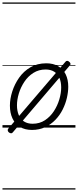

<svg xmlns="http://www.w3.org/2000/svg" viewBox="-20 -1030 629 1550"><path d="M238 19Q181 19 141 -5.5Q101 -30 80.5 -74.5Q60 -119 60 -177Q60 -232 79 -291.5Q98 -351 134.5 -403Q171 -455 226 -487Q281 -519 354 -519Q410 -519 450 -495.5Q490 -472 510.5 -429.5Q531 -387 531 -330Q531 -288 520 -240Q509 -192 486 -146Q463 -100 427.5 -63Q392 -26 344.5 -3.5Q297 19 238 19ZM243 -31Q300 -31 343 -59.5Q386 -88 415 -132.5Q444 -177 459 -228Q474 -279 474 -324Q474 -369 459.5 -401.5Q445 -434 417 -451.5Q389 -469 348 -469Q293 -469 249.5 -441.5Q206 -414 176.5 -369.5Q147 -325 132 -275Q117 -225 117 -180Q117 -135 131.5 -101Q146 -67 174.5 -49Q203 -31 243 -31ZM83 39Q77 47 68.5 46Q60 45 52 39Q44 32 42.5 24Q41 16 47 8L508 -531Q514 -539 522.5 -539Q531 -539 540 -530Q547 -524 549 -516.5Q551 -509 544 -502ZM0 490H589V500H0ZM0 -20H589V0H0ZM0 -505H589V-500H0ZM0 -1010H589V-1000H0Z"/></svg>

Font: Playwrite AU NSW Guides
Style: Regular
Weight: 400
Designer: Veronika Burian, José Scaglione
Foundry: TypeTogether
Version: Version 1.003